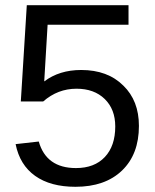

<svg xmlns="http://www.w3.org/2000/svg" viewBox="-20 -708 596 738"><path d="M514 -224Q514 -115 449 -52.5Q384 10 270 10Q174 10 115 -32Q56 -74 40 -154L129 -164Q158 -62 272 -62Q343 -62 383 -104.5Q423 -147 423 -222Q423 -288 382.5 -327.5Q342 -367 274 -367Q202 -367 146 -318H60L83 -688H474V-613H163L150 -395Q208 -439 292 -439Q394 -439 454 -379Q514 -321 514 -224Z"/></svg>

Font: Libra Sans
Style: Regular
Weight: 400
Foundry: Context Ltd
Version: Version 1.002